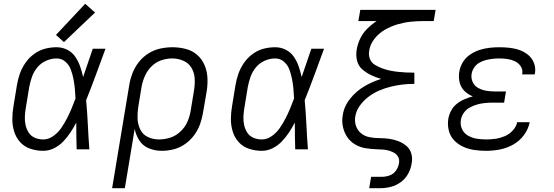

<svg xmlns="http://www.w3.org/2000/svg" viewBox="-20 -787 2920 1012"><path d="M208 8Q237 8 264.5 -5.5Q292 -19 313.5 -41.5Q335 -64 351.5 -89Q368 -114 382 -141Q382 -140 382 -139V-134Q382 -100 382.5 -67Q383 -34 384 0H451Q446 -65 443 -129.5Q440 -194 434 -259Q461 -326 486 -394Q511 -462 536 -530H469Q456 -493 443.5 -455.5Q431 -418 418 -381Q412 -409 402.5 -436.5Q393 -464 377 -487.5Q361 -511 335 -524.5Q309 -538 278 -538Q247 -538 216.5 -530Q186 -522 159 -502Q132 -482 113.5 -455Q95 -428 84.5 -398Q74 -368 69 -337L51 -227Q45 -193 45 -158.5Q45 -124 55 -92.5Q65 -61 87 -37Q109 -13 141.5 -2.5Q174 8 208 8ZM208 -52Q185 -52 164.5 -60.5Q144 -69 132 -87Q120 -105 115 -127Q110 -149 111 -172Q112 -195 116 -218L134 -328Q139 -355 148.5 -382Q158 -409 177 -432Q196 -455 223.5 -467Q251 -479 278 -479Q305 -479 324.5 -462Q344 -445 353 -421Q362 -397 367 -371.5Q372 -346 374.5 -320Q377 -294 378 -268Q368 -241 357 -214.5Q346 -188 332.5 -162Q319 -136 302.5 -112Q286 -88 261 -70Q236 -52 208 -52ZM317 -565 481 -721 429 -767 275 -603Z M571 205H638L690 -108Q696 -75 714.5 -46.5Q733 -18 765 -5Q797 8 833 8Q864 8 895.5 0Q927 -8 955 -27.5Q983 -47 1003 -74Q1023 -101 1034 -131.5Q1045 -162 1050 -193L1069 -303Q1075 -339 1073.5 -375Q1072 -411 1058.5 -443Q1045 -475 1019.5 -497.5Q994 -520 959.5 -529Q925 -538 889 -538Q857 -538 824.5 -531Q792 -524 762.5 -505.5Q733 -487 711.5 -459.5Q690 -432 678 -400.5Q666 -369 661 -337ZM818 -52Q786 -52 759 -65Q732 -78 719 -105Q706 -132 705 -163Q704 -194 709 -225L726 -328Q731 -357 743 -385Q755 -413 777.5 -436Q800 -459 829.5 -469Q859 -479 888 -479Q918 -479 946 -467Q974 -455 989 -430Q1004 -405 1006 -374.5Q1008 -344 1003 -313L985 -203Q980 -173 967.5 -144.5Q955 -116 931 -93.5Q907 -71 877.5 -61.5Q848 -52 818 -52Z M1360 8Q1389 8 1416.5 -5.5Q1444 -19 1465.5 -41.5Q1487 -64 1503.5 -89Q1520 -114 1534 -141Q1534 -140 1534 -139V-134Q1534 -100 1534.5 -67Q1535 -34 1536 0H1603Q1598 -65 1595 -129.5Q1592 -194 1586 -259Q1613 -326 1638 -394Q1663 -462 1688 -530H1621Q1608 -493 1595.5 -455.5Q1583 -418 1570 -381Q1564 -409 1554.5 -436.5Q1545 -464 1529 -487.5Q1513 -511 1487 -524.5Q1461 -538 1430 -538Q1399 -538 1368.5 -530Q1338 -522 1311 -502Q1284 -482 1265.5 -455Q1247 -428 1236.5 -398Q1226 -368 1221 -337L1203 -227Q1197 -193 1197 -158.5Q1197 -124 1207 -92.5Q1217 -61 1239 -37Q1261 -13 1293.5 -2.5Q1326 8 1360 8ZM1360 -52Q1337 -52 1316.5 -60.5Q1296 -69 1284 -87Q1272 -105 1267 -127Q1262 -149 1263 -172Q1264 -195 1268 -218L1286 -328Q1291 -355 1300.5 -382Q1310 -409 1329 -432Q1348 -455 1375.5 -467Q1403 -479 1430 -479Q1457 -479 1476.5 -462Q1496 -445 1505 -421Q1514 -397 1519 -371.5Q1524 -346 1526.5 -320Q1529 -294 1530 -268Q1520 -241 1509 -214.5Q1498 -188 1484.5 -162Q1471 -136 1454.5 -112Q1438 -88 1413 -70Q1388 -52 1360 -52Z M1926 205H1983Q2011 205 2039.5 198Q2068 191 2093 172.5Q2118 154 2132 127.5Q2146 101 2150 73Q2155 47 2148 22.5Q2141 -2 2122 -18Q2103 -34 2079.5 -43Q2056 -52 2030.5 -55.5Q2005 -59 1979 -59Q1953 -59 1927.5 -64Q1902 -69 1883 -84.5Q1864 -100 1856 -124.5Q1848 -149 1853 -175Q1858 -205 1878 -232Q1898 -259 1924.5 -278.5Q1951 -298 1980.5 -310.5Q2010 -323 2041 -330.5Q2072 -338 2102.5 -341.5Q2133 -345 2164 -345V-352V-365V-397V-404Q2142 -404 2120 -405Q2098 -406 2076 -408.5Q2054 -411 2033 -415.5Q2012 -420 1992.5 -427.5Q1973 -435 1955 -446Q1937 -457 1929.5 -477Q1922 -497 1926 -520Q1931 -554 1954.5 -583.5Q1978 -613 2010 -631Q2042 -649 2076.5 -659Q2111 -669 2145 -672.5Q2179 -676 2214 -676H2266L2276 -735H1879L1869 -676H1965Q1938 -658 1915 -635Q1892 -612 1878.5 -583.5Q1865 -555 1860 -525Q1855 -495 1862 -467Q1869 -439 1890 -421Q1911 -403 1936 -391Q1961 -379 1989 -371Q1943 -357 1900.5 -332Q1858 -307 1826 -267.5Q1794 -228 1787 -182Q1781 -151 1787 -121Q1793 -91 1809 -66.5Q1825 -42 1850.5 -26.5Q1876 -11 1906 -6Q1936 -1 1968 0Q1984 0 2000.5 1.5Q2017 3 2032 7.5Q2047 12 2060 20Q2073 28 2079.5 42Q2086 56 2083 73Q2080 93 2067.5 111.5Q2055 130 2034 137.5Q2013 145 1993 145H1936Z M2542 8Q2578 8 2614.5 1Q2651 -6 2685 -25Q2719 -44 2742 -75.5Q2765 -107 2772 -143H2706Q2701 -119 2682.5 -99Q2664 -79 2640 -69Q2616 -59 2591.5 -55.5Q2567 -52 2543 -52Q2517 -52 2492.5 -56Q2468 -60 2447 -72Q2426 -84 2415.5 -106Q2405 -128 2409 -154Q2412 -174 2424.5 -192Q2437 -210 2456.5 -220.5Q2476 -231 2496 -236.5Q2516 -242 2536 -244Q2556 -246 2576 -246H2637L2647 -305H2586Q2563 -305 2541 -309Q2519 -313 2499.5 -324Q2480 -335 2471 -355.5Q2462 -376 2466 -399Q2469 -416 2480 -432Q2491 -448 2507.5 -457Q2524 -466 2541.5 -470.5Q2559 -475 2576.5 -477Q2594 -479 2612 -479Q2633 -479 2654 -476Q2675 -473 2693.5 -464.5Q2712 -456 2724 -438.5Q2736 -421 2733 -400Q2732 -398 2732 -395H2798Q2799 -399 2800 -403Q2804 -431 2794 -456Q2784 -481 2764 -497.5Q2744 -514 2719 -523Q2694 -532 2666.5 -535Q2639 -538 2612 -538Q2586 -538 2559.5 -535Q2533 -532 2507 -523.5Q2481 -515 2457.5 -499Q2434 -483 2419.5 -459Q2405 -435 2401 -409Q2396 -381 2402.5 -353.5Q2409 -326 2428 -307.5Q2447 -289 2472 -279Q2450 -273 2428.5 -264Q2407 -255 2388 -240Q2369 -225 2358 -204Q2347 -183 2343 -161Q2338 -130 2345.5 -99.5Q2353 -69 2373.5 -47.5Q2394 -26 2421.5 -13.5Q2449 -1 2480 3.5Q2511 8 2542 8Z"/></svg>

Font: Iosevka Sparkle Light Oblique
Style: Regular
Weight: 300
Italic angle: -9°
Designer: Belleve Invis
Foundry: Belleve Invis
Version: Version 4.5.0; ttfautohint (v1.8.3)